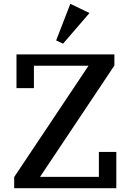

<svg xmlns="http://www.w3.org/2000/svg" viewBox="-20 -982 684 1002"><path d="M54 -58 442 -639H157V-522H66V-698H577V-640L189 -59H496V-189H587V0H54ZM273 -771 347 -962 447 -914 309 -754Z"/></svg>

Font: IBM Plex Serif Medm
Style: Regular
Weight: 500
Designer: Mike Abbink, Paul van der Laan, Pieter van Rosmalen
Foundry: Bold Monday
Version: Version 3.001